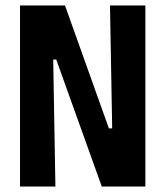

<svg xmlns="http://www.w3.org/2000/svg" viewBox="-20 -680 603 700"><path d="M53 0V-660H217L377 -212H389L381 -660H510V0H351L185 -463H174L182 0Z"/></svg>

Font: Bricolage Grotesque 24pt Condensed
Style: Bold
Weight: 700
Width: 3
Designer: Mathieu Triay
Foundry: Atelier Triay
Version: Version 1.001;gftools[0.9.33.dev8+g029e19f]